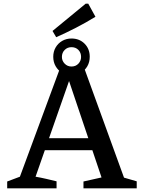

<svg xmlns="http://www.w3.org/2000/svg" viewBox="-20 -1022 765 1042"><path d="M653 -58Q670 -53 687.5 -48Q705 -43 722 -38V0H433V-37L531 -59L341 -623H369L173 -63Q202 -58 230 -51.5Q258 -45 287 -38V0H19V-37L88 -63L309 -661H434ZM190 -207V-272H543V-207ZM368 -614Q339 -614 317 -627Q295 -640 282 -662.5Q269 -685 269 -714Q269 -742 282 -764.5Q295 -787 317.5 -800Q340 -813 368 -813Q411 -813 439 -785Q467 -757 467 -714Q467 -685 454 -662.5Q441 -640 419 -627Q397 -614 368 -614ZM368 -661Q391 -661 405.5 -676.5Q420 -692 420 -713Q420 -736 405.5 -751Q391 -766 368 -766Q346 -766 331 -751Q316 -736 316 -713Q316 -692 331 -676.5Q346 -661 368 -661ZM285 -820 265 -854 445 -1002H459L498 -931Q446 -899 392.5 -871.5Q339 -844 285 -820Z"/></svg>

Font: Piazzolla Thin SemiBold
Style: Regular
Weight: 600
Version: Version 2.005